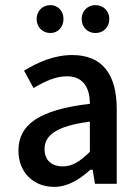

<svg xmlns="http://www.w3.org/2000/svg" viewBox="-20 -718 543 750"><path d="M192 12C245 12 290 -17 332 -54L333 -55H342L351 0H436V-292C436 -430 378 -503 262 -503C192 -503 128 -475 74 -442L111 -374C153 -399 196 -420 242 -420C307 -420 330 -372 331 -317V-312H327C136 -289 52 -233 52 -130C52 -45 110 12 192 12ZM325 -242 331 -243V-125L329 -123C294 -89 264 -68 225 -68C185 -68 154 -89 154 -136C154 -189 200 -225 325 -242ZM228 -644C228 -674 207 -698 177 -698C145 -698 123 -674 123 -644C123 -613 145 -589 177 -589C207 -589 228 -613 228 -644ZM407 -644C407 -674 385 -698 353 -698C321 -698 299 -674 299 -644C299 -613 321 -589 353 -589C385 -589 407 -613 407 -644Z"/></svg>

Font: Falling Sky
Style: Light
Weight: 400
Designer: Paul D. Hunt
Foundry: Adobe Systems Incorporated
Version: Version 1.02